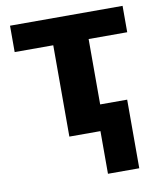

<svg xmlns="http://www.w3.org/2000/svg" viewBox="-84 -616 737 882"><g transform="rotate(-10 284.5 -175.0)"><path d="M548 -549V-426H368V-121H494V199H348V0H203V-426H23V-549Z"/></g></svg>

Font: Noto Sans UI Extra
Style: Regular
Weight: 800
Designer: Monotype Design Team
Foundry: Monotype Imaging Inc.
Version: Version 1.901